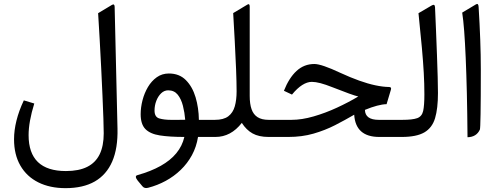

<svg xmlns="http://www.w3.org/2000/svg" viewBox="-20 -704 2563 987"><path d="M584 -43 569.3 -669.9Q568.8 -678.2 565.4 -680.4Q562 -682.6 555.2 -678.7L484.4 -636.2Q488.3 -574.2 492.4 -501.5Q496.6 -428.7 500.2 -354.2Q503.9 -279.8 506.8 -212.9Q509.8 -146 511.5 -95Q513.2 -43.9 513.2 -18.6Q513.2 46.4 492.2 89.4Q471.2 132.3 428.2 153.8Q385.3 175.3 318.8 175.3Q223.1 175.3 175 129.2Q127 83 127 -9.3Q127 -77.6 156.2 -171.9L102.5 -188Q77.1 -134.3 64.7 -84.2Q52.2 -34.2 52.2 12.2Q52.2 90.8 84.7 147.2Q117.2 203.6 176.8 233.4Q236.3 263.2 316.9 263.2Q407.2 263.2 467.3 228.8Q527.3 194.3 556.9 126.2Q586.4 58.1 584 -43Z M857.9 -87.9Q824.2 -87.9 799.3 -95Q774.4 -102.1 774.4 -135.7Q774.4 -161.6 783.4 -185.3Q792.5 -209 808.3 -224.4Q824.2 -239.7 844.7 -239.7Q875.5 -239.7 893.6 -217.3Q911.6 -194.8 920.4 -159.9Q929.2 -125 932.1 -88.4Q912.6 -87.9 898.2 -87.9Q883.8 -87.9 857.9 -87.9ZM686.5 196.3Q679.2 198.2 678.5 203.1Q677.7 208 680.9 213.9Q684.1 219.7 688 224.6L712.4 253.9Q717.8 260.3 725.1 262Q732.4 263.7 741.7 261.2Q789.1 249 831.8 225.8Q874.5 202.6 908.9 169.4Q943.4 136.2 966.6 93.8Q989.7 51.3 998 0H1058.1Q1069.8 0 1069.8 -37.6V-49.8Q1069.8 -87.9 1058.1 -87.9H1002.4Q1001.5 -149.9 985.4 -204.1Q969.2 -258.3 935.5 -292.2Q901.9 -326.2 848.1 -326.2Q813 -326.2 785.9 -306.9Q758.8 -287.6 740.5 -256.6Q722.2 -225.6 712.6 -188.7Q703.1 -151.9 703.1 -116.7Q703.1 -65.4 727.5 -40.5Q752 -15.6 801.8 -7.8Q851.6 0 927.7 0Q917 46.4 886.5 83.5Q856 120.6 805.9 148.7Q755.9 176.8 686.5 196.3Z M1052.7 -87.9Q1025.9 -87.9 1025.9 -49.8V-37.6Q1025.9 0 1052.7 0H1087.4Q1167 0 1223.1 -72.3Q1246.1 -36.1 1278.3 -18.1Q1310.5 0 1360.8 0H1376Q1387.7 0 1387.7 -37.6V-49.8Q1387.7 -87.9 1376 -87.9H1361.3Q1325.7 -87.9 1304.2 -101.6Q1282.7 -115.2 1273.2 -142.6Q1263.7 -169.9 1263.7 -210.4V-669.9Q1263.7 -678.7 1260.7 -681.4Q1257.8 -684.1 1251.5 -680.2L1178.7 -636.7Q1182.6 -568.4 1186.8 -492.2Q1190.9 -416 1193.6 -347.9Q1196.3 -279.8 1196.3 -234.4Q1196.3 -190.4 1187 -157.5Q1177.7 -124.5 1153.6 -106.2Q1129.4 -87.9 1084.5 -87.9Z M1481 -217.8Q1507.8 -250.5 1533.4 -266.8Q1559.1 -283.2 1583 -283.2Q1601.6 -283.2 1627.7 -276.4Q1653.8 -269.5 1688 -255.9Q1741.2 -234.9 1774.7 -222.9Q1808.1 -210.9 1821.8 -208Q1772 -178.2 1712.4 -150.6Q1652.8 -123 1592 -105.5Q1531.2 -87.9 1478.5 -87.9H1370.6Q1343.8 -87.9 1343.8 -49.8V-37.6Q1343.8 0 1370.6 0H1461.9Q1532.7 0 1591.8 -17.1Q1650.9 -34.2 1702.4 -60.5Q1753.9 -86.9 1800.8 -114.3Q1808.1 0 1929.7 0H2033.2Q2044.9 0 2044.9 -37.6V-49.8Q2044.9 -87.9 2033.2 -87.9H1927.2Q1892.1 -87.9 1874.3 -100.8Q1856.4 -113.8 1856 -139.2Q1890.1 -153.3 1918 -160.6Q1945.8 -168 1967.3 -168.5L1989.3 -242.2Q1991.7 -249.5 1989.3 -253.2Q1986.8 -256.8 1980 -256.8Q1948.2 -257.3 1909.9 -265.4Q1871.6 -273.4 1826.4 -289.6Q1781.2 -305.7 1729.5 -329.6Q1632.8 -375 1596.2 -375Q1569.3 -375 1546.4 -366Q1523.4 -356.9 1504.2 -339.1Q1484.9 -321.3 1468.8 -295.9Q1452.6 -270.5 1439.5 -237.3Z M2027.8 -87.9Q2001 -87.9 2001 -49.8V-37.6Q2001 0 2027.8 0H2045.4Q2121.1 0 2161.4 -23.4Q2201.7 -46.9 2216.6 -96.7Q2231.4 -146.5 2231.4 -225.6Q2231.4 -256.3 2230 -307.9Q2228.5 -359.4 2226.3 -421.6Q2224.1 -483.9 2221.4 -547.6Q2218.8 -611.3 2216.3 -667Q2215.8 -676.3 2211.4 -678.5Q2207 -680.7 2198.2 -675.3L2131.3 -636.2Q2142.1 -532.2 2148.7 -459Q2155.3 -385.7 2158.4 -329.6Q2161.6 -273.4 2161.6 -219.2Q2161.6 -161.6 2155.3 -133.5Q2148.9 -105.5 2125 -96.7Q2101.1 -87.9 2048.3 -87.9Z M2356 -639.2Q2361.8 -602.1 2366.2 -544.2Q2370.6 -486.3 2374 -406.7Q2377.4 -327.1 2379.9 -225.6Q2382.3 -124 2383.3 1.5Q2406.2 1 2422.1 -8.8Q2438 -18.6 2446.8 -37.6Q2449.2 -42.5 2450.4 -117.4Q2451.7 -192.4 2451.7 -347.7Q2451.7 -421.4 2448.7 -501.2Q2445.8 -581.1 2440.4 -668Q2439.9 -678.7 2436.5 -682.1Q2433.1 -685.5 2426.8 -681.6Z"/></svg>

Font: Literata
Style: Regular
Weight: 400
Designer: Latin by Veronika Burian and Jose Scaglione. Greek by Irene Vlachou. Cyrillic by Vera Evstafieva.
Foundry: TypeTogether
Version: Version 3.002